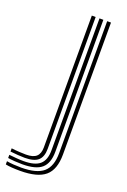

<svg xmlns="http://www.w3.org/2000/svg" viewBox="-241 -651 602 910"><g transform="rotate(20 60.0 -196.0)"><path d="M-12.8 207.8Q-34.2 207.8 -54.1 206.4Q-74 205 -86 202.2V186Q-72 188.8 -51.9 190.1Q-31.8 191.5 -12.8 191.5Q65 191.5 99.1 162Q133.2 132.5 133.2 65.5V-600H152.5V65.5Q152.5 141.5 113.9 174.6Q75.2 207.8 -12.8 207.8ZM-12.8 175Q-31.2 175 -51.1 173.6Q-71 172.2 -86 169.8V153.8Q-69 155.8 -49.4 157.2Q-29.8 158.8 -12.8 158.8Q44.2 158.8 69.4 136.6Q94.5 114.5 94.5 65.2V-600H114V65.2Q114 123.5 84.4 149.2Q54.8 175 -12.8 175ZM-12.8 142.2Q-27.8 142.2 -47.6 140.8Q-67.5 139.2 -86 137.2V121Q-67.2 123.5 -47.4 124.6Q-27.5 125.8 -12.8 125.8Q23.5 125.8 39.6 111Q55.8 96.2 55.8 65V-600H75.2V65.2Q75.2 105.2 54.6 123.8Q34 142.2 -12.8 142.2Z"/></g></svg>

Font: Big Shoulders Inline Text Thin SemiBold
Style: Regular
Weight: 600
Version: Version 2.002